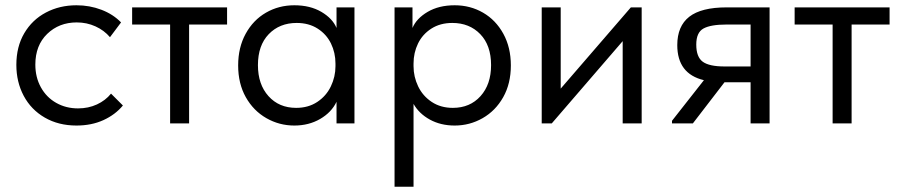

<svg xmlns="http://www.w3.org/2000/svg" viewBox="-20 -468 3413 728"><path d="M42 -222Q42 -291 72 -342Q102 -393 154 -420.5Q206 -448 270 -448Q320 -448 364.5 -431Q409 -414 439 -383L397 -327Q375 -353 342 -368Q309 -383 271 -383Q204 -383 159 -339.5Q114 -296 114 -223Q114 -175 135 -137Q156 -99 193 -78Q230 -57 276 -57Q315 -57 347.5 -72Q380 -87 401 -113L446 -68Q417 -33 372 -12.5Q327 8 270 8Q202 8 150 -22Q98 -52 70 -104.5Q42 -157 42 -222Z M697 0H625V-375H481V-440H841V-375H697Z M1256 -440H1324V0H1256V-82Q1237 -42 1194 -17Q1151 8 1096 8Q1039 8 990 -20Q941 -48 912 -99.5Q883 -151 883 -220Q883 -288 911.5 -340Q940 -392 988.5 -420Q1037 -448 1096 -448Q1156 -448 1198.5 -423Q1241 -398 1256 -362ZM1252 -217V-227Q1252 -268 1235 -303Q1218 -338 1184.5 -359.5Q1151 -381 1105 -381Q1040 -381 999 -338.5Q958 -296 958 -221Q958 -148 998 -103.5Q1038 -59 1103 -59Q1149 -59 1183 -81.5Q1217 -104 1234.5 -140.5Q1252 -177 1252 -217Z M1917 -220Q1917 -151 1888 -99.5Q1859 -48 1810 -20Q1761 8 1704 8Q1651 8 1610 -14.5Q1569 -37 1548 -74V240H1476V-440H1544V-362Q1559 -398 1601.5 -423Q1644 -448 1704 -448Q1763 -448 1811.5 -420Q1860 -392 1888.5 -340Q1917 -288 1917 -220ZM1842 -221Q1842 -296 1801 -338.5Q1760 -381 1695 -381Q1649 -381 1615.5 -359.5Q1582 -338 1565 -303Q1548 -268 1548 -227V-217Q1548 -177 1565.5 -140.5Q1583 -104 1617 -81.5Q1651 -59 1697 -59Q1762 -59 1802 -103.5Q1842 -148 1842 -221Z M2106 -132 2372 -440H2413V0H2341V-312L2072 0H2034V-440H2106Z M2898 -440V0H2826V-156H2727L2607 0H2528V-10L2649 -164Q2548 -188 2548 -297Q2548 -369 2593.5 -404.5Q2639 -440 2735 -440ZM2826 -216V-375H2735Q2675 -375 2647.5 -360Q2620 -345 2620 -299Q2620 -252 2644.5 -234Q2669 -216 2727 -216Z M3209 0H3137V-375H2993V-440H3353V-375H3209Z"/></svg>

Font: Tilda Sans
Style: Regular
Weight: 400
Designer: ParaType Ltd
Foundry: ParaType Ltd
Version: Version 1.002W